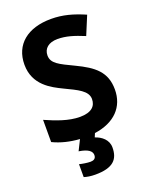

<svg xmlns="http://www.w3.org/2000/svg" viewBox="-174 -866 899 1146"><g transform="rotate(-20 275.5 -293.0)"><path d="M379 71C379 22 340 -8 300 -21L310 -45C439 -63 511 -139 511 -249C511 -361 446 -411 337 -463C247 -506 202 -526 202 -577C202 -620 234 -649 291 -649C345 -649 393 -634 459 -607L508 -725C434 -757 370 -775 296 -775C147 -775 54 -700 54 -572C54 -442 158 -391 224 -359C303 -321 363 -295 363 -242C363 -198 334 -166 260 -166C188 -166 114 -195 46 -225V-84C95 -60 153 -46 214 -42L181 24C241 33 262 53 262 77C262 100 246 107 227 107C207 107 176 102 157 97V179C176 185 199 189 228 189C342 189 379 146 379 71Z"/></g></svg>

Font: Noto Sans Tamil UI
Style: Bold
Weight: 700
Designer: Jelle Bosma - Monotype Design Team
Foundry: Monotype Imaging Inc.
Version: Version 2.004